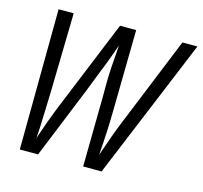

<svg xmlns="http://www.w3.org/2000/svg" viewBox="-103 -828 994 942"><g transform="rotate(15 393.5 -357.0)"><path d="M786.6 -713.9 491.2 0H397.5L402.3 -361.8V-400.4Q402.3 -427.7 402.6 -435.3Q402.8 -442.9 403.3 -465.3Q403.8 -487.8 405.3 -505.4Q407.7 -543 413.6 -619.1Q405.3 -593.8 398.4 -576.2L381.3 -529.8Q375 -513.7 351.3 -453.9Q327.6 -394 315.4 -361.8L168.5 0H75.7Q81.5 -711.9 81.5 -713.9H158.2Q158.2 -710.9 149.4 -306.2Q147.9 -272 146.5 -220.7Q143.6 -115.7 140.1 -76.2Q175.3 -179.7 197.3 -233.9L393.6 -713.9H475.6L469.2 -305.2Q467.8 -197.3 458.5 -75.7Q499 -195.3 522.5 -251.5L710.4 -713.9Z"/></g></svg>

Font: Open Sans Hebrew Condensed
Style: Italic
Weight: 400
Width: 3
Italic angle: -12°
Foundry: Ascender Corporation, Yanek Iontef
Version: Version 2.001;PS 002.001;hotconv 1.0.70;makeotf.lib2.5.58329